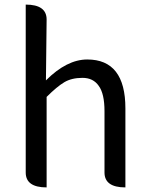

<svg xmlns="http://www.w3.org/2000/svg" viewBox="-20 -816 647 836"><path d="M183 0Q92 0 92 -65V-796Q183 -796 183 -731L180 -466Q271 -557 360 -557Q526 -557 526 -344V0Q435 0 435 -65V-332Q435 -408 410 -442Q386 -477 339 -477Q292 -477 260 -458Q228 -439 183 -394V0Z"/></svg>

Font: Swei Toothpaste CJK TC
Style: Regular
Weight: 400
Version: Version 1.0